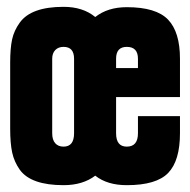

<svg xmlns="http://www.w3.org/2000/svg" viewBox="-20 -542 557 562"><path d="M9.8 -358.9Q9.8 -400.4 15.4 -426.5Q21 -452.6 38.1 -476.1Q71.3 -522 166 -522Q222.7 -522 258.8 -492.2Q295.4 -521 351.1 -521Q437 -521 471.9 -484.6Q506.8 -448.2 506.8 -370.1V-257.8H319.8V-151.9Q319.8 -112.8 351.1 -112.8Q383.8 -112.8 383.8 -151.9V-202.1H506.8V-151.9Q506.8 -71.8 472.4 -35.9Q438 0 351.1 0Q293.9 0 258.8 -27.8Q222.2 0 166 0Q70.8 0 38.1 -44.9Q21.5 -68.4 15.6 -95.7Q9.8 -123 9.8 -165ZM132.8 -151.9Q132.8 -132.8 141.6 -122.8Q150.4 -112.8 166 -112.8Q196.8 -112.8 196.8 -151.9V-370.1Q196.8 -404.8 166 -404.8Q150.9 -404.8 141.8 -395.5Q132.8 -386.2 132.8 -370.1ZM319.8 -342.8H383.8V-370.1Q383.8 -404.8 351.1 -404.8Q319.8 -404.8 319.8 -370.1Z"/></svg>

Font: Quaderni
Style: Regular
Weight: 400
Designer: Romain Laurent, Daphné Lejeune, Alexandre D’Hubert
Foundry: ESAD Valence
Version: Version 1.000;FEAKit 1.0